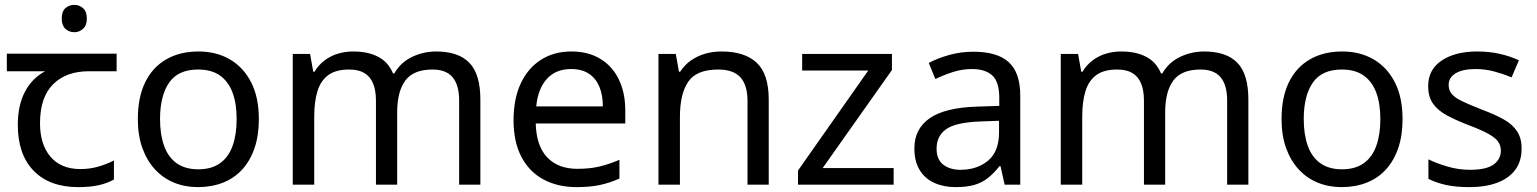

<svg xmlns="http://www.w3.org/2000/svg" viewBox="-20 -757 6302 787"><path d="M285 -737Q305 -737 320.5 -723.5Q336 -710 336 -681Q336 -653 320.5 -639Q305 -625 285 -625Q263 -625 248 -639Q233 -653 233 -681Q233 -710 248 -723.5Q263 -737 285 -737ZM301 10Q183 10 118 -57Q53 -124 53 -245Q53 -325 82 -380.5Q111 -436 165 -465H8V-537H458V-465H345Q251 -465 197.5 -411.5Q144 -358 144 -252Q144 -165 187 -114.5Q230 -64 310 -64Q347 -64 381 -73.5Q415 -83 447 -99V-21Q418 -5 383 2.5Q348 10 301 10Z M1041 -269Q1041 -202 1023.5 -150.5Q1006 -99 973.5 -63Q941 -27 894.5 -8.5Q848 10 791 10Q738 10 693 -8.5Q648 -27 615 -63Q582 -99 563.5 -150.5Q545 -202 545 -269Q545 -358 575 -419.5Q605 -481 661 -513.5Q717 -546 794 -546Q867 -546 922.5 -513.5Q978 -481 1009.5 -419.5Q1041 -358 1041 -269ZM636 -269Q636 -206 652.5 -159.5Q669 -113 704 -88Q739 -63 793 -63Q847 -63 882 -88Q917 -113 933.5 -159.5Q950 -206 950 -269Q950 -333 933 -378Q916 -423 881.5 -447.5Q847 -472 792 -472Q710 -472 673 -418Q636 -364 636 -269Z M1768 -546Q1859 -546 1904 -499.5Q1949 -453 1949 -349V0H1862V-345Q1862 -408 1835.5 -440Q1809 -472 1753 -472Q1675 -472 1641.5 -427Q1608 -382 1608 -296V0H1521V-345Q1521 -387 1509 -415.5Q1497 -444 1473 -458Q1449 -472 1411 -472Q1357 -472 1326 -449.5Q1295 -427 1281.5 -384Q1268 -341 1268 -278V0H1180V-536H1251L1264 -463H1269Q1286 -491 1310.5 -509.5Q1335 -528 1365 -537Q1395 -546 1427 -546Q1489 -546 1530.5 -524Q1572 -502 1591 -456H1596Q1623 -502 1669.5 -524Q1716 -546 1768 -546Z M2322 -546Q2391 -546 2440.5 -516Q2490 -486 2516.5 -431.5Q2543 -377 2543 -304V-251H2176Q2178 -160 2222.5 -112.5Q2267 -65 2347 -65Q2398 -65 2437.5 -74.5Q2477 -84 2519 -102V-25Q2478 -7 2438 1.5Q2398 10 2343 10Q2267 10 2208.5 -21Q2150 -52 2117.5 -113.5Q2085 -175 2085 -264Q2085 -352 2114.5 -415Q2144 -478 2197.5 -512Q2251 -546 2322 -546ZM2321 -474Q2258 -474 2221.5 -433.5Q2185 -393 2178 -321H2451Q2451 -367 2437 -401Q2423 -435 2394.5 -454.5Q2366 -474 2321 -474Z M2937 -546Q3033 -546 3082 -499.5Q3131 -453 3131 -349V0H3044V-343Q3044 -408 3015 -440Q2986 -472 2924 -472Q2835 -472 2801 -422Q2767 -372 2767 -278V0H2679V-536H2750L2763 -463H2768Q2786 -491 2812.5 -509.5Q2839 -528 2871 -537Q2903 -546 2937 -546Z M3643 0H3251V-58L3539 -468H3268V-536H3636V-470L3352 -68H3643Z M3970 -545Q4068 -545 4115 -502Q4162 -459 4162 -365V0H4098L4081 -76H4077Q4054 -47 4029.5 -27.5Q4005 -8 3973.5 1Q3942 10 3897 10Q3849 10 3810.5 -7Q3772 -24 3750 -59.5Q3728 -95 3728 -149Q3728 -229 3791 -272.5Q3854 -316 3985 -320L4076 -323V-355Q4076 -422 4047 -448Q4018 -474 3965 -474Q3923 -474 3885 -461.5Q3847 -449 3814 -433L3787 -499Q3822 -518 3870 -531.5Q3918 -545 3970 -545ZM3996 -259Q3896 -255 3857.5 -227Q3819 -199 3819 -148Q3819 -103 3846.5 -82Q3874 -61 3917 -61Q3985 -61 4030 -98.5Q4075 -136 4075 -214V-262Z M4916 -546Q5007 -546 5052 -499.5Q5097 -453 5097 -349V0H5010V-345Q5010 -408 4983.5 -440Q4957 -472 4901 -472Q4823 -472 4789.5 -427Q4756 -382 4756 -296V0H4669V-345Q4669 -387 4657 -415.5Q4645 -444 4621 -458Q4597 -472 4559 -472Q4505 -472 4474 -449.5Q4443 -427 4429.5 -384Q4416 -341 4416 -278V0H4328V-536H4399L4412 -463H4417Q4434 -491 4458.5 -509.5Q4483 -528 4513 -537Q4543 -546 4575 -546Q4637 -546 4678.5 -524Q4720 -502 4739 -456H4744Q4771 -502 4817.5 -524Q4864 -546 4916 -546Z M5729 -269Q5729 -202 5711.5 -150.5Q5694 -99 5661.5 -63Q5629 -27 5582.5 -8.5Q5536 10 5479 10Q5426 10 5381 -8.5Q5336 -27 5303 -63Q5270 -99 5251.5 -150.5Q5233 -202 5233 -269Q5233 -358 5263 -419.5Q5293 -481 5349 -513.5Q5405 -546 5482 -546Q5555 -546 5610.5 -513.5Q5666 -481 5697.5 -419.5Q5729 -358 5729 -269ZM5324 -269Q5324 -206 5340.5 -159.5Q5357 -113 5392 -88Q5427 -63 5481 -63Q5535 -63 5570 -88Q5605 -113 5621.5 -159.5Q5638 -206 5638 -269Q5638 -333 5621 -378Q5604 -423 5569.5 -447.5Q5535 -472 5480 -472Q5398 -472 5361 -418Q5324 -364 5324 -269Z M6217 -148Q6217 -96 6191 -61Q6165 -26 6117 -8Q6069 10 6003 10Q5947 10 5906.5 1Q5866 -8 5835 -24V-104Q5867 -88 5912.5 -74.5Q5958 -61 6005 -61Q6072 -61 6102 -82.5Q6132 -104 6132 -140Q6132 -160 6121 -176Q6110 -192 6081.5 -208Q6053 -224 6000 -244Q5948 -264 5911 -284Q5874 -304 5854 -332Q5834 -360 5834 -404Q5834 -472 5889.5 -509Q5945 -546 6035 -546Q6084 -546 6126.5 -536.5Q6169 -527 6206 -510L6176 -440Q6142 -454 6105 -464Q6068 -474 6029 -474Q5975 -474 5946.5 -456.5Q5918 -439 5918 -409Q5918 -387 5931 -371.5Q5944 -356 5974.5 -341.5Q6005 -327 6056 -307Q6107 -288 6143 -268Q6179 -248 6198 -219.5Q6217 -191 6217 -148Z"/></svg>

Font: uoriya05
Style: Book
Weight: 400
Designer: Jelle Bosma - Monotype Design Team
Foundry: Monotype Imaging Inc.
Version: Version 2.003